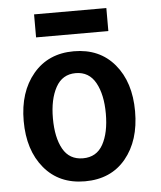

<svg xmlns="http://www.w3.org/2000/svg" viewBox="-53 -767 697 831"><g transform="rotate(-5 296.0 -351.5)"><path d="M283 18Q171 18 106 -60Q41 -138 41 -265Q41 -391 106.5 -469Q172 -547 283 -547Q395 -547 460 -469.5Q525 -392 525 -265Q525 -138 460.5 -60Q396 18 283 18ZM168 -266Q168 -182 196 -132Q224 -82 283 -82Q342 -82 370 -132.5Q398 -183 398 -266Q398 -349 369.5 -400.5Q341 -452 283 -452Q225 -452 196.5 -400Q168 -348 168 -266ZM440 -621H126V-721H440Z"/></g></svg>

Font: Repo
Style: DemiBold
Weight: 600
Designer: Stefan Peev
Foundry: Context Ltd
Version: Version 001.000